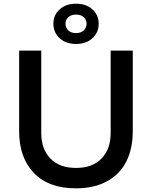

<svg xmlns="http://www.w3.org/2000/svg" viewBox="-20 -1005 825 1043"><path d="M270 -876Q270 -922.9 304 -953.9Q337.9 -984.9 393.1 -984.9Q448.2 -984.9 482.2 -953.9Q516.1 -922.9 516.1 -876Q516.1 -828.6 482.2 -797.4Q448.2 -766.1 393.1 -766.1Q337.9 -766.1 304 -797.4Q270 -828.6 270 -876ZM351.3 -839.6Q366.7 -825.2 393.1 -825.2Q419.4 -825.2 434.8 -839.6Q450.2 -854 450.2 -876Q450.2 -897.9 434.8 -911.9Q419.4 -925.8 393.1 -925.8Q366.7 -925.8 351.3 -911.9Q335.9 -897.9 335.9 -876Q335.9 -854 351.3 -839.6ZM393.1 18.1Q244.1 18.1 164.1 -65.4Q84 -148.9 84 -292V-730H204.1V-282.2Q204.1 -195.3 253.7 -144Q303.2 -92.8 393.1 -92.8Q481.9 -92.8 531.5 -143.8Q581.1 -194.8 581.1 -282.2V-730H701.2V-292Q701.2 -197.8 666.7 -128.7Q632.3 -59.6 562.3 -20.8Q492.2 18.1 393.1 18.1Z"/></svg>

Font: Sora Medium
Style: Regular
Weight: 500
Designer: Jonathan Barnbrook, Julián Moncada
Foundry: Barnbrook Fonts
Version: Version 2.000